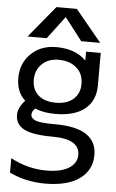

<svg xmlns="http://www.w3.org/2000/svg" viewBox="-64 -800 646 1072"><g transform="rotate(5 259.5 -264.5)"><path d="M117.2 -342.8Q117.2 -288.1 152.3 -256.8Q187.5 -225.6 251 -225.6Q313.5 -225.6 349.1 -257.3Q384.8 -289.1 384.8 -342.8Q384.8 -399.4 346.7 -432.6Q308.6 -465.8 246.1 -465.8Q188.5 -465.8 152.8 -431.2Q117.2 -396.5 117.2 -342.8ZM468.8 -580.1H362.3L264.6 -707L168.9 -580.1H61.5L208 -757.8H322.3ZM230.5 156.2Q312.5 156.2 356.9 128.4Q401.4 100.6 401.4 53.7Q401.4 -35.2 249 -35.2Q138.7 -35.2 89.8 -60.1Q41 -85 41 -139.6Q41 -180.7 80.1 -221.7Q30.3 -265.6 30.3 -344.7Q30.3 -427.7 85.4 -481.4Q140.6 -535.2 226.6 -535.2Q334 -535.2 394.5 -474.6V-524.4H476.6V-342.8Q476.6 -256.8 418.9 -210Q361.3 -163.1 252.9 -163.1Q184.6 -163.1 139.6 -183.6Q120.1 -165 121.1 -147.5Q121.1 -127 147.5 -116.2Q173.8 -105.5 257.8 -105.5Q490.2 -105.5 491.2 45.9Q491.2 131.8 422.9 180.7Q354.5 229.5 230.5 229.5Q122.1 229.5 30.3 185.5V104.5Q126 156.2 230.5 156.2Z"/></g></svg>

Font: Nasu
Style: Regular
Weight: 400
Designer: Ryoko NISHIZUKA (kana &amp; ideographs); Paul D. Hunt (Latin, Greek &amp; Cyrillic); Wenlong ZHANG (bopomofo); Sandoll C
Version: Version 2014.1215